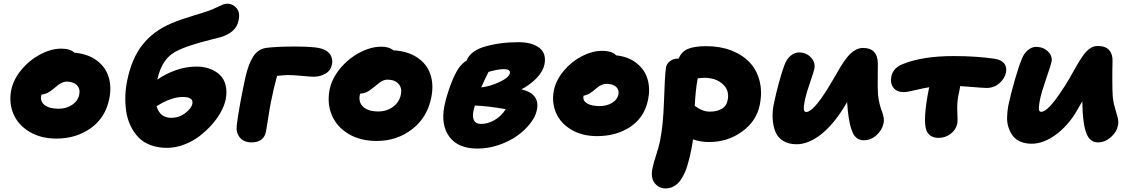

<svg xmlns="http://www.w3.org/2000/svg" viewBox="-20 -780 6250 1061"><path d="M292 -14.2Q206.1 -14.2 143.3 -51.5Q80.6 -88.9 54.4 -150.1Q28.3 -211.4 42 -282.2Q54.2 -341.3 98.6 -394.8Q143.1 -448.2 202.9 -479.7Q262.7 -511.2 318.8 -511.2Q368.7 -511.2 391.1 -488.8Q465.3 -482.4 514.2 -446.3Q563 -410.2 580.1 -355.2Q597.2 -300.3 584 -234.9Q563.5 -130.9 482.7 -72.5Q401.9 -14.2 292 -14.2ZM208 -252Q201.2 -218.8 227.3 -199Q253.4 -179.2 304.2 -179.2Q347.2 -179.2 379.4 -201.2Q411.6 -223.1 418 -257.8Q424.3 -289.6 404.8 -309.3Q385.3 -329.1 348.1 -329.1Q335.4 -329.1 322.3 -322.8Q309.1 -316.4 301.5 -310.5Q293.9 -304.7 272.9 -287.1Q240.2 -259.8 209 -256.8Q209 -255.9 208.5 -254.4Q208 -252.9 208 -252Z M902.8 37.1Q851.6 37.1 810.5 21.2Q769.5 5.4 743.7 -22.5Q717.8 -50.3 700.7 -86.4Q683.6 -122.6 677.5 -164.3Q671.4 -206.1 672.6 -247.8Q673.8 -289.6 682.1 -331.1Q707.5 -458.5 768.6 -534.2Q829.6 -609.9 926.8 -650.9Q973.6 -670.9 1046.9 -693.1Q1120.1 -715.3 1138.2 -722.2Q1156.7 -729 1178 -739.5Q1199.2 -750 1211.9 -754.9Q1224.6 -759.8 1236.8 -759.8Q1264.2 -759.8 1285.9 -736.6Q1307.6 -713.4 1298.8 -668.9Q1292 -632.8 1266.6 -610.1Q1241.2 -587.4 1197.8 -574.2Q1191.9 -572.8 1147.7 -561.5Q1103.5 -550.3 1081.3 -543.9Q1059.1 -537.6 1024.2 -525.9Q989.3 -514.2 966.8 -502.9Q921.9 -483.9 892.8 -444.6Q863.8 -405.3 849.1 -339.8Q896.5 -373 952.9 -392.6Q1009.3 -412.1 1065.9 -412.1Q1104.5 -412.1 1136.7 -400.9Q1168.9 -389.6 1192.9 -368.2Q1216.8 -346.7 1226.3 -311Q1235.8 -275.4 1227.1 -230Q1220.7 -198.7 1201.2 -162.4Q1181.6 -126 1150.4 -90.8Q1119.1 -55.7 1081.5 -27.1Q1043.9 1.5 996.8 19.3Q949.7 37.1 902.8 37.1ZM989.7 -244.1Q925.8 -244.1 845.2 -192.9Q863.8 -128.9 925.8 -128.9Q969.2 -128.9 1003.7 -155Q1038.1 -181.2 1043 -207Q1050.3 -244.1 989.7 -244.1Z M1370.1 6.8Q1327.6 6.8 1305.7 -19.8Q1283.7 -46.4 1288.1 -85Q1292 -126.5 1308.1 -213.4Q1324.2 -300.3 1336.4 -354Q1353 -426.3 1378.7 -466.8Q1404.3 -507.3 1449.2 -515.1Q1507.8 -522.9 1613.3 -522.9Q1676.8 -522.9 1719.2 -518.3Q1761.7 -513.7 1784.2 -499Q1804.2 -485.4 1811.5 -465.6Q1818.8 -445.8 1814.5 -423.8Q1808.1 -390.6 1779.1 -373.3Q1750 -356 1713.4 -356Q1694.8 -356 1648.9 -360.6Q1603 -365.2 1572.3 -365.2Q1554.2 -365.2 1511.2 -360.8Q1492.2 -293.5 1477.5 -217.8Q1469.7 -179.2 1461.4 -123.8Q1453.1 -68.4 1450.2 -55.2Q1439 6.8 1370.1 6.8Z M2061.5 -1Q1971.2 -1 1906 -40Q1840.8 -79.1 1813.7 -143.8Q1786.6 -208.5 1801.3 -284.2Q1813.5 -345.7 1859.6 -401.4Q1905.8 -457 1967.5 -489.5Q2029.3 -522 2087.4 -522Q2130.4 -522 2153.3 -502Q2233.9 -497.6 2286.9 -461.4Q2339.8 -425.3 2358.6 -368.4Q2377.4 -311.5 2363.3 -241.2Q2341.3 -130.4 2257.1 -65.7Q2172.9 -1 2061.5 -1ZM1968.3 -255.9Q1960 -214.4 1987.5 -189.2Q2015.1 -164.1 2070.3 -164.1Q2117.2 -164.1 2152.1 -189.9Q2187 -215.8 2195.3 -257.8Q2202.6 -294.4 2181.9 -317.1Q2161.1 -339.8 2121.1 -339.8Q2115.2 -339.8 2110.4 -339.1Q2105.5 -338.4 2099.4 -335.7Q2093.3 -333 2090.1 -331.5Q2086.9 -330.1 2079.3 -324.5Q2071.8 -318.8 2069.3 -316.9Q2066.9 -314.9 2057.1 -307.1Q2047.4 -299.3 2044.4 -296.9Q2022.9 -278.8 2006.6 -271.2Q1990.2 -263.7 1970.2 -262.2Q1968.3 -258.3 1968.3 -255.9Z M2618.7 41Q2511.7 41 2463.4 -23.9Q2415 -88.9 2436 -195.8Q2446.8 -248 2470 -310.8Q2493.2 -373.5 2516.6 -405.8Q2530.8 -427.2 2558.6 -445.8Q2567.9 -470.7 2593.3 -490.7Q2618.7 -510.7 2657.7 -522Q2741.7 -546.9 2843.8 -546.9Q2920.4 -546.9 2960.4 -515.6Q3000.5 -484.4 2988.8 -424.8Q2981.4 -387.2 2948 -351.3Q2914.6 -315.4 2861.8 -286.1Q2965.3 -261.7 2946.8 -171.9Q2939.5 -135.7 2909.9 -97.7Q2880.4 -59.6 2836.9 -28.8Q2793.5 2 2735.4 21.5Q2677.2 41 2618.7 41ZM2763.7 -397.9Q2731.9 -397.9 2679.7 -382.8Q2677.2 -377.9 2662.4 -347.4Q2647.5 -316.9 2638.7 -296.9Q2688 -302.2 2740.5 -326.9Q2793 -351.6 2797.9 -376Q2799.8 -386.7 2791 -392.3Q2782.2 -397.9 2763.7 -397.9ZM2595.7 -164.1Q2589.8 -133.8 2599.6 -114.5Q2609.4 -95.2 2638.7 -95.2Q2676.3 -95.2 2713.1 -116.5Q2750 -137.7 2774.9 -176.8Q2678.7 -193.8 2604 -196.8Q2596.2 -166.5 2595.7 -164.1Z M3279.3 -27.8Q3197.3 -27.8 3137.5 -63.2Q3077.6 -98.6 3052.7 -156.2Q3027.8 -213.9 3040.5 -279.8Q3052.2 -336.9 3095 -388.2Q3137.7 -439.5 3195.1 -469.2Q3252.4 -499 3306.6 -499Q3363.8 -499 3384.8 -474.1Q3453.1 -466.8 3498 -430.9Q3543 -395 3558.3 -343Q3573.7 -291 3561.5 -230Q3542 -132.3 3464.6 -80.1Q3387.2 -27.8 3279.3 -27.8ZM3204.6 -249Q3199.2 -224.1 3223.6 -209Q3248 -193.8 3293.5 -193.8Q3333.5 -193.8 3362.5 -211.7Q3391.6 -229.5 3397.5 -257.8Q3402.3 -284.7 3383.8 -300.8Q3365.2 -316.9 3330.6 -316.9Q3318.4 -316.9 3305.7 -311.3Q3293 -305.7 3284.7 -299.3Q3276.4 -293 3257.3 -276.9Q3230.5 -255.4 3204.6 -251Z M3657.7 261.2Q3621.6 261.2 3598.1 232.2Q3574.7 203.1 3585.4 150.9Q3591.8 119.1 3606.4 75Q3621.1 30.8 3627.4 -2Q3645 -86.9 3649.2 -219.7Q3653.3 -352.5 3659.7 -403.8Q3662.6 -425.8 3680.9 -440.9Q3699.2 -456.1 3725.6 -456.1H3730.5Q3745.6 -495.1 3782 -510Q3818.4 -524.9 3883.3 -524.9Q3958.5 -524.9 4020 -501.5Q4081.5 -478 4121.6 -436.3Q4161.6 -394.5 4177.2 -333.7Q4192.9 -272.9 4178.7 -201.2Q4161.6 -112.3 4082 -53.7Q4002.4 4.9 3897.5 4.9Q3851.1 4.9 3809.6 -9.8Q3807.1 12.2 3800.3 45.9Q3795.4 70.8 3791 89.1Q3786.6 107.4 3779.5 131.3Q3772.5 155.3 3764.9 172.4Q3757.3 189.5 3746.3 207.3Q3735.4 225.1 3722.9 236.1Q3710.4 247.1 3693.8 254.2Q3677.2 261.2 3657.7 261.2ZM3871.6 -350.1Q3864.7 -350.1 3852.3 -348.9Q3839.8 -347.7 3835.4 -347.2Q3822.8 -276.4 3819.3 -194.8Q3820.3 -193.8 3827.4 -189.5Q3834.5 -185.1 3836.4 -183.8Q3838.4 -182.6 3845 -178.7Q3851.6 -174.8 3855 -173.6Q3858.4 -172.4 3865 -169.7Q3871.6 -167 3876.7 -166Q3881.8 -165 3888.7 -164.1Q3895.5 -163.1 3902.3 -163.1Q3942.9 -163.1 3969.5 -179.2Q3996.1 -195.3 4001.5 -229Q4011.7 -281.2 3973.4 -315.7Q3935.1 -350.1 3871.6 -350.1Z M4382.3 17.1Q4338.4 17.1 4308.3 -1.2Q4278.3 -19.5 4265.4 -50.8Q4252.4 -82 4249.8 -123.5Q4247.1 -165 4257.3 -210.9Q4267.1 -259.8 4284.4 -323.2Q4301.8 -386.7 4314 -418Q4326.2 -453.1 4348.6 -471.7Q4371.1 -490.2 4395 -490.2Q4435.1 -490.2 4461.2 -462.6Q4487.3 -435.1 4480 -398.9Q4476.6 -382.3 4457 -325.9Q4437.5 -269.5 4430.2 -237.8Q4418.5 -184.6 4422.9 -170.9Q4426.3 -161.6 4435.1 -161.1Q4473.6 -161.1 4554.2 -291Q4567.4 -312 4585.7 -343.5Q4604 -375 4616.2 -396.2Q4628.4 -417.5 4645.3 -441.9Q4662.1 -466.3 4676.8 -481Q4691.4 -495.6 4710.2 -505.4Q4729 -515.1 4749 -515.1Q4829.1 -515.1 4831.1 -430.2Q4831.1 -420.4 4830.6 -377Q4830.1 -333.5 4830.3 -303.2Q4830.6 -272.9 4832 -256.8Q4834.5 -230 4841.1 -204.3Q4847.7 -178.7 4853.3 -165.3Q4858.9 -151.9 4862.5 -132.3Q4866.2 -112.8 4862.3 -98.1Q4854.5 -61 4823.5 -33Q4792.5 -4.9 4753.9 -4.9Q4711.4 -4.9 4692.4 -46.1Q4673.3 -87.4 4665 -168.9Q4663.1 -184.6 4661.1 -215.8Q4659.2 -212.9 4655.5 -206.5Q4651.9 -200.2 4648.4 -194.6Q4645 -189 4642.1 -184.1Q4580.6 -85.9 4513.2 -34.4Q4445.8 17.1 4382.3 17.1Z M4974.1 -271Q4935.5 -271 4917 -295.4Q4898.4 -319.8 4905.3 -356Q4915 -405.8 4971.2 -426.8Q5079.1 -470.2 5251 -470.2Q5375.5 -470.2 5478 -455.1Q5512.2 -449.7 5528.6 -430.4Q5544.9 -411.1 5539.1 -379.9Q5532.7 -346.2 5502.7 -320.1Q5472.7 -293.9 5431.2 -293.9Q5419.9 -293.9 5397.9 -295.7Q5376 -297.4 5343 -300Q5310.1 -302.7 5286.1 -304.2Q5281.2 -273.4 5275.9 -252Q5267.6 -208.5 5270.3 -159.2Q5272.9 -109.9 5270 -97.2Q5263.2 -63.5 5233.6 -40.8Q5204.1 -18.1 5167 -18.1Q5115.7 -18.1 5099.1 -60.1Q5079.1 -116.7 5112.3 -286.1L5115.2 -297.9Q5084.5 -293.5 5038.6 -282.2Q4992.7 -271 4974.1 -271Z M5681.2 14.2Q5646.5 14.2 5619.9 2.9Q5593.3 -8.3 5577.9 -28.1Q5562.5 -47.9 5553.5 -74.5Q5544.4 -101.1 5545.2 -131.8Q5545.9 -162.6 5551.8 -195.8Q5565.4 -260.3 5587.4 -336.4Q5609.4 -412.6 5625 -450.2Q5637.2 -483.9 5659.4 -502.4Q5681.6 -521 5705.1 -521Q5744.6 -521 5770.8 -495.8Q5796.9 -470.7 5791 -439Q5787.6 -421.4 5761.7 -346.9Q5735.8 -272.5 5727.1 -230Q5717.8 -182.6 5722.2 -170.4Q5725.6 -162.1 5733.9 -162.1Q5770 -162.1 5845.7 -276.9Q5866.7 -306.6 5890.1 -347.4Q5913.6 -388.2 5929.4 -416.5Q5945.3 -444.8 5964.1 -471.7Q5982.9 -498.5 6002.9 -512.2Q6022.9 -525.9 6045.9 -525.9Q6089.8 -525.9 6109.6 -502.7Q6129.4 -479.5 6127.9 -440.9Q6126.5 -403.8 6126.7 -339.4Q6127 -274.9 6128.9 -249Q6131.8 -215.3 6141.4 -183.8Q6150.9 -152.3 6156.5 -130.1Q6162.1 -107.9 6157.7 -85.9Q6150.4 -49.3 6117.9 -21.2Q6085.4 6.8 6047.9 6.8Q6029.8 6.8 6016.4 -1Q6002.9 -8.8 5993.9 -22.2Q5984.9 -35.6 5978.5 -57.4Q5972.2 -79.1 5968.8 -103.3Q5965.3 -127.4 5962.9 -161.1Q5960.9 -201.2 5960.9 -220.2Q5960.4 -219.2 5927.7 -163.1Q5881.3 -84.5 5813.7 -35.2Q5746.1 14.2 5681.2 14.2Z"/></svg>

Font: Shantell Sans Irregular
Style: Italic
Weight: 800
Italic angle: -11.31°
Designer: Stephen Nixon, Anya Danilova, Shantell Martin
Foundry: Arrow Type
Version: Version 1.006;[9816181b4]